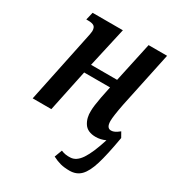

<svg xmlns="http://www.w3.org/2000/svg" viewBox="-182 -648 909 989"><g transform="rotate(30 272.5 -154.0)"><path d="M279 203 296 158Q322 169 351 167Q386 166 413.5 124.5Q441 83 468 -3Q440 10 411 10Q362 10 341.5 -21Q321 -52 323 -95Q323 -122 334 -180L348 -248H194L142 0H31L114 -398Q124 -442 124 -453Q124 -475 113 -482.5Q102 -490 79 -490H67L78 -536H258L205 -300H360L411 -536H521L451 -205Q436 -128 436 -100Q436 -58 463 -58Q474 -58 485 -63.5Q496 -69 511 -81L528 -51Q509 59 491 117.5Q473 176 447.5 202Q422 228 381 228Q350 228 327 222Q304 216 279 203Z"/></g></svg>

Font: Noto Serif CondSemiBold
Style: Italic
Weight: 600
Width: 3
Italic angle: -12°
Designer: Monotype Design Team
Foundry: Monotype Imaging Inc.
Version: Version 1.001